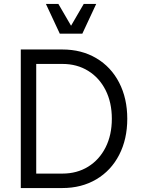

<svg xmlns="http://www.w3.org/2000/svg" viewBox="-20 -950 718 970"><path d="M85 -700H295Q392 -700 466.5 -656Q541 -612 582 -532.5Q623 -453 623 -350Q623 -247 582 -167.5Q541 -88 466.5 -44Q392 0 295 0H85ZM545 -350Q545 -432 513.5 -494.5Q482 -557 425.5 -592Q369 -627 295 -627H163V-73H295Q369 -73 425.5 -108Q482 -143 513.5 -205.5Q545 -268 545 -350ZM212 -930H275L339 -820L403 -930H466L396 -780H282Z"/></svg>

Font: Uncut Sans Variable
Style: Regular
Weight: 400
Designer: Kasper Nordkvist
Foundry: UNCUT.wtf
Version: Version 1.303;Glyphs 3.1.2 (3151)